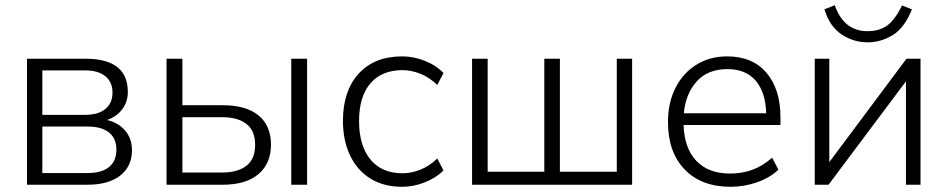

<svg xmlns="http://www.w3.org/2000/svg" viewBox="-20 -711 3647 739"><path d="M84 0V-485H309Q472 -485 472 -357Q472 -319 450.5 -290.5Q429 -262 392 -249Q436 -239 462 -208Q488 -177 488 -133Q488 -71 443 -35.5Q398 0 317 0ZM143 -269H309Q358 -269 385.5 -291.5Q413 -314 413 -355Q413 -395 385.5 -417.5Q358 -440 309 -440H143ZM143 -45H317Q371 -45 399.5 -68Q428 -91 428 -135Q428 -178 399.5 -201Q371 -224 317 -224H143Z M621 0V-485H682V-306H837Q928 -306 975.5 -266.5Q1023 -227 1023 -154Q1023 -82 975 -41Q927 0 837 0ZM1101 0V-485H1162V0ZM682 -47H835Q895 -47 928.5 -73Q962 -99 962 -153Q962 -208 928.5 -234Q895 -260 835 -260H682Z M1528 8Q1457 8 1406 -23.5Q1355 -55 1327.5 -112.5Q1300 -170 1300 -246Q1300 -361 1360.5 -427.5Q1421 -494 1528 -494Q1572 -494 1615 -477Q1658 -460 1687 -430L1663 -384Q1632 -414 1597 -427.5Q1562 -441 1530 -441Q1449 -441 1405.5 -390Q1362 -339 1362 -245Q1362 -151 1405.5 -97.5Q1449 -44 1530 -44Q1562 -44 1597 -57.5Q1632 -71 1663 -101L1687 -55Q1658 -26 1614.5 -9Q1571 8 1528 8Z M1797 0V-485H1857V-50H2075V-485H2135V-50H2354V-485H2413V0Z M2792 8Q2680 8 2615.5 -58.5Q2551 -125 2551 -241Q2551 -316 2580 -373Q2609 -430 2660.5 -462Q2712 -494 2779 -494Q2876 -494 2930 -431Q2984 -368 2984 -258V-230H2611Q2614 -140 2660.5 -91.5Q2707 -43 2790 -43Q2835 -43 2874.5 -57Q2914 -71 2952 -104L2976 -58Q2944 -27 2894 -9.5Q2844 8 2792 8ZM2780 -445Q2704 -445 2661.5 -397.5Q2619 -350 2612 -275H2929Q2927 -355 2889 -400Q2851 -445 2780 -445Z M3116 0V-485H3172V-87L3469 -485H3523V0H3467V-398L3169 0ZM3319 -548Q3266 -548 3220 -578Q3174 -608 3153 -675L3193 -691Q3211 -640 3242.5 -615.5Q3274 -591 3319 -591Q3365 -591 3395 -613Q3425 -635 3452 -690L3490 -675Q3461 -603 3415.5 -575.5Q3370 -548 3319 -548Z"/></svg>

Font: Nunito Sans Light
Style: Regular
Weight: 300
Designer: Vernon Adams
Foundry: Vernon Adams
Version: Version 3.101; ttfautohint (v1.8.4.7-5d5b);gftools[0.9.27]